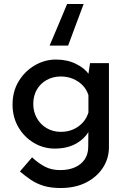

<svg xmlns="http://www.w3.org/2000/svg" viewBox="-20 -736 614 964"><path d="M229 -507Q252 -560 273.5 -612Q295 -664 317 -716H400Q380 -664 361 -612Q342 -560 322 -507ZM284 208Q235 208 199 197Q163 186 134.5 166.5Q106 147 80 125L141 54Q172 83 205 100.5Q238 118 282 118Q326 118 357.5 103.5Q389 89 406 63Q423 37 423 1L424 -108L431 -88Q414 -47 368 -18.5Q322 10 255 10Q198 10 149.5 -19Q101 -48 72 -98Q43 -148 43 -211Q43 -277 73.5 -327.5Q104 -378 154 -407.5Q204 -437 261 -437Q317 -437 361 -415.5Q405 -394 427 -362L421 -345L432 -419H527V2Q527 60 496.5 106.5Q466 153 412 180.5Q358 208 284 208ZM147 -214Q147 -175 165 -143Q183 -111 214.5 -92.5Q246 -74 285 -74Q320 -74 348 -86.5Q376 -99 395.5 -120.5Q415 -142 424 -171V-258Q415 -287 395 -307.5Q375 -328 347 -340Q319 -352 285 -352Q246 -352 214.5 -334.5Q183 -317 165 -286Q147 -255 147 -214Z"/></svg>

Font: Josefin Sans Thin Medium
Style: Regular
Weight: 500
Version: Version 2.000